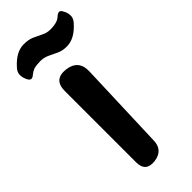

<svg xmlns="http://www.w3.org/2000/svg" viewBox="-268 -815 860 860"><g transform="rotate(-45 162.0 -385.0)"><path d="M79 -500Q79 -572 151 -564Q222 -555 219 -483L204 -62Q203 -1 141 7Q79 14 79 -48ZM-7 -665Q-14 -682 -12.5 -697Q-11 -712 2 -726Q48 -778 97 -778Q126 -778 147 -769L187 -750Q206 -740 228 -740Q255 -740 271 -746Q282 -749 295 -761Q317 -779 327 -754L331 -747Q338 -730 336.5 -715Q335 -700 322 -686Q276 -634 227 -634Q198 -634 178 -644L138 -663Q119 -672 96 -672Q72 -672 54 -667Q41 -662 29 -652Q8 -633 -4 -658Z"/></g></svg>

Font: MaokenZhuyuanTi
Style: Regular
Weight: 400
Designer: Fontworks Inc & LongZhuTi team: ZERO子、时光羊、荆南、频凡、刘鹏、Little White Dog、帆影Magmeta、奈白不弍、白日月球、ChaoTawei、雨三（排名不分先后）
Version: Version 1.000; 20230222